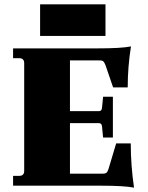

<svg xmlns="http://www.w3.org/2000/svg" viewBox="-20 -852 681 881"><path d="M164 -687V-832H464V-687ZM595 9Q550 0 440 0H40V-45H68Q91 -45 91 -68V-562Q91 -585 68 -585H40V-630H426Q536 -630 581 -639Q566 -545 566 -451H499L464 -553Q459 -566 454 -570.5Q449 -575 437 -575H301V-342H434Q446 -342 448 -356L453 -408H498V-221H453L448 -273Q446 -287 434 -287H301V-55H451Q463 -55 468.5 -59.5Q474 -64 478 -77L513 -194H580Q580 -93 595 9Z"/></svg>

Font: Arapey Black
Style: Regular
Weight: 900
Designer: Eduardo Rodriguez Tunni
Foundry: Eduardo Rodriguez Tunni
Version: Version 4.000